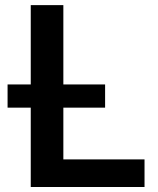

<svg xmlns="http://www.w3.org/2000/svg" viewBox="-20 -748 634 768"><path d="M103 0V-727.5H233.4V-110.4H558.1V0ZM10.3 -317.4V-410.2H400.4V-317.4Z"/></svg>

Font: Inter 18pt SemiBold
Style: Regular
Weight: 600
Designer: Rasmus Andersson
Foundry: rsms
Version: Version 4.001;git-66647c0bb